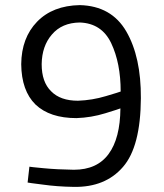

<svg xmlns="http://www.w3.org/2000/svg" viewBox="-20 -722 640 751"><path d="M285 -328Q216 -328 180 -365Q143 -401 143 -471Q144 -542 183 -587Q222 -633 292 -634Q378 -631 415 -553Q452 -475 452 -364Q448 -362 394 -346Q341 -330 285 -328ZM88 -8Q91 -7 147 0Q203 8 269 9Q392 11 461 -69Q530 -148 531 -338Q532 -499 474 -599Q416 -699 292 -702Q186 -700 125 -637Q64 -574 63 -471Q64 -367 119 -313Q175 -260 279 -260Q337 -262 392 -279Q447 -296 451 -298Q450 -181 405 -120Q360 -58 269 -58Q203 -59 151 -64Q98 -69 95 -70Z"/></svg>

Font: RazerF5
Style: Regular
Weight: 400
Foundry: Razer Inc.
Version: Version 2